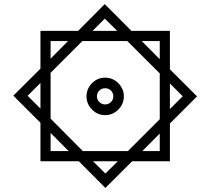

<svg xmlns="http://www.w3.org/2000/svg" viewBox="-20 -758 1033 943"><path d="M497.6 165 628.9 34.2H814.5V-151.4L947.8 -284.7L814.5 -417.5V-606.4H625.5L494.6 -737.8L363.8 -606.4H178.7V-420.9L45.4 -288.1L178.7 -154.8V34.2H367.2ZM494.6 -666.5 555.7 -606.4H434.6ZM676.3 -556.2H764.6V-467.3ZM228.5 -556.2H314L228.5 -470.2ZM384.3 -556.2H605.5L764.6 -397.5V-172.4L608.4 -16.1H386.7L228.5 -175.3V-400.4ZM404.8 -284.7C404.8 -259.8 414.1 -237.8 432.1 -219.7C450.2 -201.7 471.2 -192.4 496.1 -192.4C521 -192.4 543 -201.7 561 -219.7C579.1 -237.8 588.4 -259.8 588.4 -284.7C588.4 -309.6 579.1 -331.5 561 -349.6C543 -367.7 521 -376.5 496.1 -376.5C471.2 -376.5 450.2 -367.7 432.1 -349.6C414.1 -331.5 404.8 -309.6 404.8 -284.7ZM178.7 -224.6 115.7 -287.6 178.7 -350.6ZM877.4 -285.2 814.5 -222.2V-348.1ZM456.1 -284.7C456.1 -307.6 474.1 -324.7 496.1 -324.7C519 -324.7 536.6 -307.6 536.6 -284.7C536.6 -262.7 519 -245.1 496.1 -245.1C474.1 -245.1 456.1 -262.7 456.1 -284.7ZM316.9 -16.1H228.5V-105ZM764.6 -102.1V-16.1H679.2ZM497.6 94.2 437 34.2H558.6Z"/></svg>

Font: Vazirmatn ExtraBold
Style: Regular
Weight: 800
Designer: Saber Rastikerdar
Foundry: Saber Rastikerdar
Version: Version 33.003